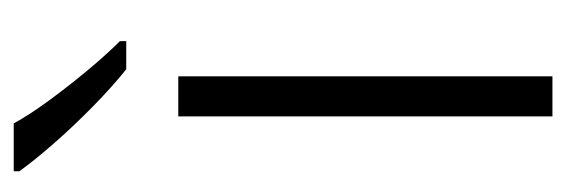

<svg xmlns="http://www.w3.org/2000/svg" viewBox="-286 -520 806 273"><g transform="rotate(-90 116.5 -383.0)"><path d="M145 0H88V-532H145ZM78 -766Q90 -744 110.5 -716Q131 -688 153.5 -661Q176 -634 195 -615V-606H155Q130 -626 102 -653.5Q74 -681 49.5 -709Q25 -737 10 -758V-766Z"/></g></svg>

Font: Noto Sans Thai Looped Light
Style: Regular
Weight: 300
Designer: Sasikarn Vongin, Ben Mitchell
Foundry: The Fontpad Ltd
Version: Version 1.001; ttfautohint (v1.8.4.7-5d5b)